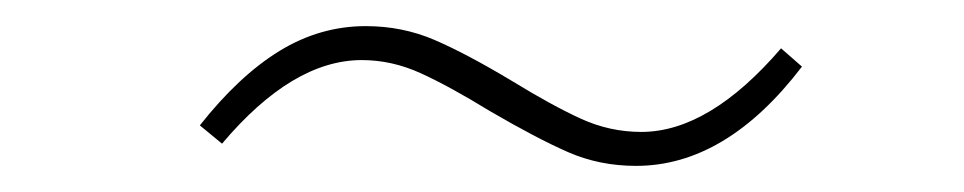

<svg xmlns="http://www.w3.org/2000/svg" viewBox="-20 -426 738 147"><path d="M355 -341Q324 -360 302 -370Q280 -380 257 -380Q204 -380 150 -316L133 -330Q163 -368 194 -387Q225 -406 260 -406Q288 -406 312.5 -395.5Q337 -385 372 -364Q403 -345 425 -335Q447 -325 471 -325Q523 -325 578 -389L594 -375Q536 -299 467 -299Q439 -299 415 -309.5Q391 -320 355 -341Z"/></svg>

Font: Bitter Pro ExtraLight
Style: Italic
Weight: 275
Italic angle: -9°
Designer: Sol Matas, and Bitter project Authors
Foundry: Sol Matas
Version: Version 1.010